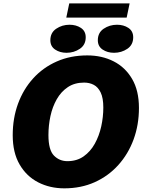

<svg xmlns="http://www.w3.org/2000/svg" viewBox="-20 -1068 826 1102"><path d="M349 13Q266.5 13 199.2 -21.5Q132 -56 92.5 -124Q53 -192 53 -292Q53 -389.5 83.5 -472.8Q114 -556 170.5 -618.2Q227 -680.5 305.8 -715.2Q384.5 -750 481 -750Q565 -750 632 -716Q699 -682 738.2 -615Q777.5 -548 777.5 -448.5Q777.5 -351.5 746.8 -267.8Q716 -184 659 -120.8Q602 -57.5 523.5 -22.2Q445 13 349 13ZM367 -143Q421 -143 460 -170.5Q499 -198 524 -243Q549 -288 561 -342.2Q573 -396.5 573 -450.5Q573 -505.5 558 -536.8Q543 -568 518.2 -581Q493.5 -594 463 -594Q408.5 -594 369.5 -568Q330.5 -542 305.8 -498.5Q281 -455 269.5 -401.5Q258 -348 258 -292.5Q258 -207.5 289.5 -175.2Q321 -143 367 -143ZM362 -765Q324 -765 296.5 -783.5Q269 -802 269 -837Q269 -880.5 302.8 -903.2Q336.5 -926 379 -926Q417 -926 444.5 -907.8Q472 -889.5 472 -854Q472 -810.5 438.2 -787.8Q404.5 -765 362 -765ZM634.5 -765Q596.5 -765 569 -783.5Q541.5 -802 541.5 -837Q541.5 -880.5 575.2 -903.2Q609 -926 651.5 -926Q689.5 -926 717 -907.8Q744.5 -889.5 744.5 -854Q744.5 -810.5 710.8 -787.8Q677 -765 634.5 -765ZM360.5 -967 377.5 -1048.5H724L707 -967Z"/></svg>

Font: Epilogue Black
Style: Italic
Weight: 900
Italic angle: -12°
Designer: Tyler Finck
Foundry: Etcetera Type Co
Version: Version 2.111